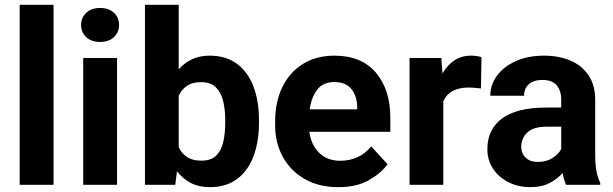

<svg xmlns="http://www.w3.org/2000/svg" viewBox="-20 -770 2554 800"><path d="M203.1 -750V0H62V-750Z M317.9 -666Q317.9 -696.8 339.4 -716.8Q360.8 -736.8 397 -736.8Q433.1 -736.8 454.6 -716.8Q476.1 -696.8 476.1 -666Q476.1 -635.3 454.6 -615.2Q433.1 -595.2 397 -595.2Q360.8 -595.2 339.4 -615.2Q317.9 -635.3 317.9 -666ZM467.8 -528.3V0H326.7V-528.3Z M1059.1 -269.5V-259.3Q1059.1 -180.7 1036.6 -119.9Q1014.2 -59.1 968.5 -24.7Q922.9 9.8 854 9.8Q808.6 9.8 774.9 -7.8Q741.2 -25.4 717.3 -56.6L710.4 0H584V-750H724.6V-481Q748 -507.8 779.8 -522.9Q811.5 -538.1 853 -538.1Q922.4 -538.1 968 -503.7Q1013.7 -469.2 1036.4 -408.7Q1059.1 -348.1 1059.1 -269.5ZM918.5 -259.3V-269.5Q918.5 -312.5 909.9 -348.4Q901.4 -384.3 879.6 -406Q857.9 -427.7 817.9 -427.7Q781.7 -427.7 759.3 -412.6Q736.8 -397.5 724.6 -371.1V-156.7Q736.8 -130.4 759.5 -115.5Q782.2 -100.6 818.8 -100.6Q858.9 -100.6 880.4 -121.3Q901.9 -142.1 910.2 -178Q918.5 -213.9 918.5 -259.3Z M1389.6 9.8Q1307.6 9.8 1248.5 -24.7Q1189.5 -59.1 1158 -117.2Q1126.5 -175.3 1126.5 -246.1V-265.6Q1126.5 -345.7 1156.5 -407.2Q1186.5 -468.8 1241.9 -503.4Q1297.4 -538.1 1374 -538.1Q1486.3 -538.1 1546.4 -467Q1606.4 -396 1606.4 -279.3V-220.7H1269Q1275.9 -167 1309.6 -133.5Q1343.3 -100.1 1398.4 -100.1Q1436.5 -100.1 1469.5 -115Q1502.4 -129.9 1526.4 -160.2L1594.7 -85.9Q1569.8 -49.8 1518.3 -20Q1466.8 9.8 1389.6 9.8ZM1372.6 -428.2Q1326.7 -428.2 1302.2 -397Q1277.8 -365.7 1270.5 -314.5H1468.3V-325.2Q1467.8 -368.7 1444.6 -398.4Q1421.4 -428.2 1372.6 -428.2Z M1986.3 -531.7 1983.9 -401.4Q1973.6 -402.8 1959.2 -404.1Q1944.8 -405.3 1933.1 -405.3Q1852.5 -405.3 1827.1 -348.1V0H1686.5V-528.3H1818.8L1823.7 -463.9Q1843.3 -498.5 1873 -518.3Q1902.8 -538.1 1942.4 -538.1Q1953.6 -538.1 1966.1 -536.4Q1978.5 -534.7 1986.3 -531.7Z M2338.9 0Q2329.6 -19 2324.2 -49.3Q2303.2 -24.9 2270.5 -7.6Q2237.8 9.8 2189.9 9.8Q2139.6 9.8 2098.9 -10.7Q2058.1 -31.2 2034.4 -66.9Q2010.7 -102.5 2010.7 -148.4Q2010.7 -231.4 2072.3 -276.6Q2133.8 -321.8 2255.4 -321.8H2318.4V-354.5Q2318.4 -392.1 2299.6 -414.6Q2280.8 -437 2239.7 -437Q2204.1 -437 2183.8 -419.2Q2163.6 -401.4 2163.6 -371.1H2022.9Q2022.9 -416.5 2050.5 -454.3Q2078.1 -492.2 2128.7 -515.1Q2179.2 -538.1 2247.6 -538.1Q2308.6 -538.1 2356.7 -517.6Q2404.8 -497.1 2432.4 -456.1Q2460 -415 2460 -353.5V-127.4Q2460 -84 2465.3 -56.2Q2470.7 -28.3 2481 -8.3V0ZM2220.7 -95.2Q2256.8 -95.2 2282.2 -111.8Q2307.6 -128.4 2318.4 -148.9V-242.2H2259.3Q2203.1 -242.2 2177.5 -218.3Q2151.9 -194.3 2151.9 -158.2Q2151.9 -130.9 2170.4 -113Q2189 -95.2 2220.7 -95.2Z"/></svg>

Font: Vazirmatn RD
Style: Bold
Weight: 700
Designer: Saber Rastikerdar
Foundry: Saber Rastikerdar
Version: Version 32.102